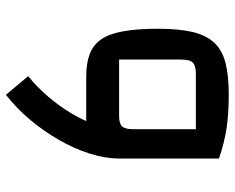

<svg xmlns="http://www.w3.org/2000/svg" viewBox="-92 -429 792 648"><g transform="rotate(90 304.0 -105.0)"><path d="M239 0Q193 0 162 -12Q131 -24 112.5 -51Q94 -78 85.5 -125.5Q77 -173 77 -242Q77 -313 88 -359Q99 -405 124 -432Q149 -459 192 -470Q235 -481 298 -481Q365 -481 414 -473.5Q463 -466 515 -448V-111L465 0ZM372 -111Q397 -111 406.5 -121Q416 -131 416 -158V-370H230Q202 -370 191.5 -360Q181 -350 181 -319V-111ZM300 271 237 196Q274 166 306.5 128Q339 90 363.5 48.5Q388 7 402 -34Q416 -75 416 -111H515Q515 -64 498.5 -12Q482 40 452.5 91.5Q423 143 384.5 189Q346 235 300 271Z"/></g></svg>

Font: Changa Medium
Style: Regular
Weight: 500
Designer: Eduardo Rodriguez Tunni
Foundry: Eduardo Rodriguez Tunni
Version: Version 3.003